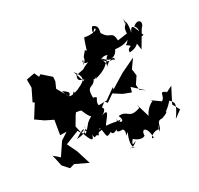

<svg xmlns="http://www.w3.org/2000/svg" viewBox="-182 -1021 1379 1333"><g transform="rotate(-30 508.0 -354.5)"><path d="M707 -145C606 -108 630 -176 554 -167C585 -102 523 -115 529 -172C522 -96 554 -150 559 -139C520 -138 516 -147 444 -153C470 -193 537 -258 455 -227C524 -261 487 -302 395 -276L423 -230L519 -304L535 -284L595 -325L654 -287L716 -263L727 -301L809 -226L770 -254L766 -294L803 -350L796 -402L844 -469L727 -413L616 -345L619 -361L536 -302L472 -301C462 -346 515 -356 464 -366C461 -472 505 -417 533 -478C527 -459 585 -501 543 -469C589 -482 646 -498 676 -553C649 -490 673 -509 647 -579C707 -500 735 -563 728 -517C714 -540 685 -510 648 -565C654 -587 741 -586 704 -521C736 -579 690 -609 658 -499C691 -557 734 -515 765 -581C780 -579 859 -568 898 -617C865 -598 869 -578 843 -569C904 -528 838 -561 843 -511C937 -516 907 -581 923 -488L998 -615C1037 -648 1007 -695 959 -651C998 -613 935 -556 986 -569C961 -616 955 -702 919 -623C933 -674 929 -739 912 -699C925 -740 906 -677 920 -737C924 -667 894 -713 890 -635C814 -624 813 -624 813 -624C809 -707 775 -659 738 -723C721 -725 766 -781 706 -799C681 -764 682 -744 734 -724C707 -770 674 -742 712 -778C740 -759 661 -748 620 -760C586 -675 593 -655 581 -682C543 -633 545 -651 581 -655C524 -650 572 -639 519 -594C564 -663 484 -604 558 -597C475 -567 548 -577 442 -559C442 -545 415 -521 475 -507C460 -488 464 -507 436 -589C497 -508 461 -499 396 -467C428 -464 354 -472 395 -467C327 -444 317 -449 301 -513C374 -464 322 -478 294 -409L355 -398L425 -369L379 -409L369 -471L336 -438L273 -548L294 -595L297 -630L229 -690L212 -679L195 -717L129 -705V-635L131 -644L84 -548L97 -540L34 -440L94 -398L155 -368L136 -255L187 -254L129 -216L64 -119L19 -158L24 -138L39 -69L81 -22L120 -33L218 14L182 -100L145 -177L256 -221L273 -189L259 -254L299 -322L311 -338C357 -329 329 -336 349 -330C391 -219 409 -288 348 -233C298 -169 282 -163 297 -198C329 -169 305 -198 313 -225C322 -173 220 -175 222 -172C329 -241 300 -196 275 -197C303 -116 318 -97 331 -147C335 -94 345 -147 367 -119C385 -156 375 -124 429 -156C395 -172 352 -110 401 -162C419 -74 397 -72 476 -110C442 -118 442 -59 496 -95C483 -77 503 -70 532 -72C560 -44 503 3 552 -40C555 -36 498 62 556 90C488 33 504 102 568 44C583 29 508 84 560 18C550 13 605 65 642 41C641 -13 687 -14 691 84C657 92 703 40 750 52C758 9 765 22 745 69C780 40 754 -6 808 -2C863 -20 859 -32 854 -30C805 -36 828 13 912 -84C943 -54 951 -42 888 49L947 6L916 -51L976 -167C881 -118 940 -152 928 -145C873 -183 906 -130 866 -105C803 -150 792 -160 810 -140C757 -119 723 -52 738 -54L703 -171Z"/></g></svg>

Font: Hussar Lance
Style: ExBdObl
Weight: 700
Foundry: Cannot Into Space Fonts, PlusOne Fonts
Version: Version 2.270